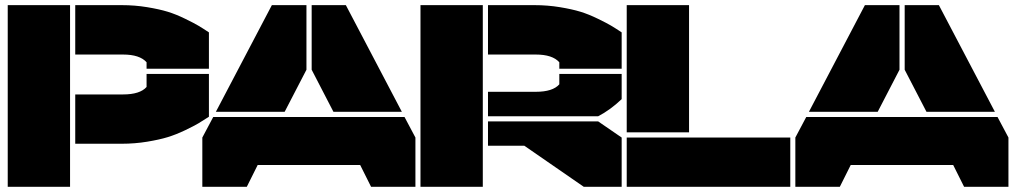

<svg xmlns="http://www.w3.org/2000/svg" viewBox="-20 -720 3916 740"><path d="M9.8 0V-700.2H250V0ZM270 -166V-356H454.1Q519.5 -356 544.9 -384.8V-435.1H785.2V-270Q760.3 -253.9 744.4 -244.4Q728.5 -234.9 693.4 -218Q658.2 -201.2 626.2 -191.4Q594.2 -181.6 546.9 -173.8Q499.5 -166 449.2 -166ZM270 -509.8V-700.2H449.2Q499.5 -700.2 546.9 -692.4Q594.2 -684.6 626.2 -674.8Q658.2 -665 693.1 -647.9Q728 -630.9 744.1 -621.3Q760.3 -611.8 785.2 -595.2V-455.1H544.9V-480Q518.6 -509.8 454.1 -509.8Z M1161.1 -700.2V-451.2L1077.1 -289.1H812L1027.8 -700.2ZM759.8 0V-189.9L801.8 -269H1539.1L1581.1 -189.9V0H1410.2L1368.2 -84H973.1L931.2 0ZM1181.2 -451.2V-700.2H1313L1528.8 -289.1H1265.1Z M1840.8 0H1600.6V-700.2H1840.8ZM1860.8 -158.2V-252H2285.6L2376 -189.9V0H2230L2001 -158.2ZM1860.8 -272V-366.2H2044.9Q2110.4 -366.2 2135.7 -395V-435.1H2376V-337.9Q2332.5 -296.4 2285.6 -272ZM1860.8 -509.8V-700.2H2040Q2090.3 -700.2 2137.7 -692.4Q2185.1 -684.6 2217 -674.8Q2249 -665 2283.9 -647.9Q2318.8 -630.9 2335 -621.3Q2351.1 -611.8 2376 -595.2V-455.1H2135.7V-480Q2109.4 -509.8 2044.9 -509.8Z M2395.5 -210V-700.2H2635.7V-210ZM2395.5 0V-189.9H3025.9V0Z M3446.8 -700.2V-451.2L3362.8 -289.1H3097.7L3313.5 -700.2ZM3045.4 0V-189.9L3087.4 -269H3824.7L3866.7 -189.9V0H3695.8L3653.8 -84H3258.8L3216.8 0ZM3466.8 -451.2V-700.2H3598.6L3814.5 -289.1H3550.8Z"/></svg>

Font: Nastup Basic
Style: Regular
Weight: 400
Designer: Maksym Kobuzan
Foundry: Zakznak
Version: Version 1.020;FEAKit 1.0